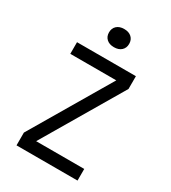

<svg xmlns="http://www.w3.org/2000/svg" viewBox="-223 -1058 1046 1172"><g transform="rotate(30 300.0 -472.0)"><path d="M85 0V-90L414 -648H90V-730H505V-640L176 -82H515V0ZM300 -816Q267 -816 248 -833.5Q229 -851 229 -880Q229 -909 248 -926.5Q267 -944 300 -944Q333 -944 352 -926.5Q371 -909 371 -880Q371 -851 352 -833.5Q333 -816 300 -816Z"/></g></svg>

Font: NKDuy Mono
Style: Regular
Weight: 400
Monospace: yes
Designer: NKDuy
Foundry: NKDuy
Version: Version 2.251; ttfautohint (v1.8.4.7-5d5b)